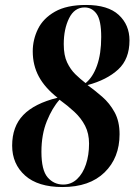

<svg xmlns="http://www.w3.org/2000/svg" viewBox="-20 -744 542 774"><path d="M232 10Q133 10 81 -36.5Q29 -83 29 -157Q29 -234 74 -280.5Q119 -327 212 -350Q161 -390 136.5 -435.5Q112 -481 112 -537Q112 -584 133 -627Q154 -670 201.5 -697Q249 -724 327 -724Q415 -724 458.5 -684Q502 -644 502 -581Q502 -506 456.5 -464Q411 -422 333 -401Q362 -380 392 -354Q422 -328 442 -291.5Q462 -255 462 -203Q462 -108 401.5 -49Q341 10 232 10ZM325 -409Q354 -432 371 -479.5Q388 -527 388 -595Q388 -662 369.5 -688Q351 -714 321 -714Q280 -714 258.5 -670.5Q237 -627 237 -566Q237 -521 250.5 -492.5Q264 -464 284 -444.5Q304 -425 325 -409ZM235 0Q267 0 290.5 -22Q314 -44 326.5 -81.5Q339 -119 339 -165Q339 -206 323 -237Q307 -268 280 -293Q253 -318 220 -342Q191 -310 169 -256Q147 -202 147 -132Q147 -58 172 -29Q197 0 235 0Z"/></svg>

Font: Noto Serif Display ExtraCondensed ExtraBold
Style: Italic
Weight: 800
Width: 2
Italic angle: -12°
Designer: Monotype Design Team
Foundry: Monotype Imaging Inc.
Version: Version 2.009